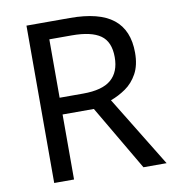

<svg xmlns="http://www.w3.org/2000/svg" viewBox="-80 -786 783 858"><g transform="rotate(-10 311.0 -357.0)"><path d="M294 -714Q427 -714 490.5 -663.5Q554 -613 554 -511Q554 -454 533 -416Q512 -378 479.5 -355.5Q447 -333 411 -320L607 0H502L329 -295H187V0H97V-714ZM289 -636H187V-371H294Q381 -371 421 -405.5Q461 -440 461 -507Q461 -577 419 -606.5Q377 -636 289 -636Z"/></g></svg>

Font: Noto Sans Vai
Style: Regular
Weight: 400
Designer: Monotype Design Team
Foundry: Monotype Imaging Inc.
Version: Version 2.001; ttfautohint (v1.8.4.7-5d5b)